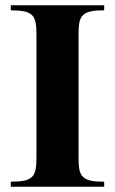

<svg xmlns="http://www.w3.org/2000/svg" viewBox="-20 -708 436 728"><path d="M21 0V-19Q52.2 -19 71.3 -22.9Q90.3 -26.9 100.8 -36.9Q111.3 -46.9 114.7 -64.2Q118.2 -81.5 118.2 -107.9V-580.1Q118.2 -606.4 114.7 -623.8Q111.3 -641.1 100.8 -651.1Q90.3 -661.1 71.3 -665Q52.2 -668.9 21 -668.9V-688H375V-668.9Q343.8 -668.9 324.7 -665Q305.7 -661.1 295.2 -651.1Q284.7 -641.1 281.2 -623.8Q277.8 -606.4 277.8 -580.1V-107.9Q277.8 -81.5 281.2 -64.2Q284.7 -46.9 295.2 -36.9Q305.7 -26.9 324.7 -22.9Q343.8 -19 375 -19V0Z"/></svg>

Font: Tai Heritage Pro
Style: Bold
Weight: 700
Designer: Faah Baccam, Walt Agee, Victor Gaultney, Annie Olsen, Eric Hays
Foundry: SIL International
Version: Version 2.600